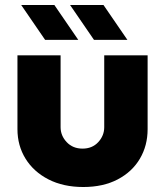

<svg xmlns="http://www.w3.org/2000/svg" viewBox="-20 -737 661 770"><path d="M314 13Q234 13 174.5 -17.5Q115 -48 82.5 -100.5Q50 -153 50 -219V-515H223V-227Q223 -193 247.5 -167Q272 -141 311 -141Q350 -141 374 -167Q398 -193 398 -227V-515H572V-219Q572 -153 541 -100.5Q510 -48 452 -17.5Q394 13 314 13ZM357 -577 261 -717H395L491 -577ZM161 -577 65 -717H198L294 -577Z"/></svg>

Font: MuseoModerno ExtraBold
Style: Regular
Weight: 800
Designer: Pablo Cosgaya, Héctor Gatti, Marcela Romero, and the Authors of The MuseoModerno Project.
Foundry: Omnibus-Type Team
Version: Version 1.001